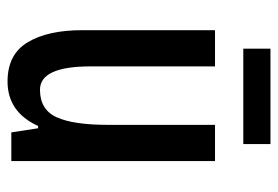

<svg xmlns="http://www.w3.org/2000/svg" viewBox="-134 -593 737 509"><g transform="rotate(90 234.5 -338.5)"><path d="M407 -540V0H331L320 -71H314Q277 10 196 10Q124 10 92 -43.5Q60 -97 60 -188V-540H156V-210Q156 -76 218 -76Q271 -76 291 -120.5Q311 -165 311 -256V-540ZM362 -687V-615H109V-687Z"/></g></svg>

Font: Noto Sans Khmer UI ExtraCondensed Medium
Style: Regular
Weight: 500
Width: 2
Designer: Danh Hong and the Monotype Design Team
Foundry: Monotype Imaging Inc.
Version: Version 2.002; ttfautohint (v1.8.4.7-5d5b)